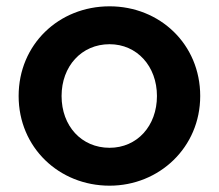

<svg xmlns="http://www.w3.org/2000/svg" viewBox="-20 -576 692 608"><path d="M327 12C484 12 614 -109 614 -272C614 -436 486 -556 327 -556C166 -556 39 -435 39 -272C39 -109 167 12 327 12ZM327 -108C238 -108 175 -177 175 -272C175 -366 238 -436 327 -436C414 -436 477 -366 477 -272C477 -177 414 -108 327 -108Z"/></svg>

Font: Plus Jakarta Sans
Style: Bold
Weight: 700
Designer: Gumpita Rahayu
Foundry: Tokotype
Version: Version 2.071;gftools[0.9.30]